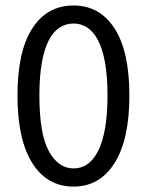

<svg xmlns="http://www.w3.org/2000/svg" viewBox="-20 -670 537 702"><path d="M249 12.2Q151.9 12.2 97.9 -74Q43.9 -160.2 43.9 -320.8Q43.9 -481.9 97.9 -565.9Q151.9 -649.9 249 -649.9Q344.7 -649.9 398.9 -565.9Q453.1 -481.9 453.1 -320.8Q453.1 -160.2 398.9 -74Q344.7 12.2 249 12.2ZM249 -54.2Q276.9 -54.2 299.3 -69.6Q321.8 -85 338.4 -117.4Q355 -149.9 364 -200.4Q373 -251 373 -320.8Q373 -391.1 364 -441.2Q355 -491.2 338.4 -522.7Q321.8 -554.2 299.3 -569.1Q276.9 -584 249 -584Q220.7 -584 197.8 -569.1Q174.8 -554.2 158.4 -522.7Q142.1 -491.2 133.1 -441.2Q124 -391.1 124 -320.8Q124 -181.2 158.4 -117.7Q192.9 -54.2 249 -54.2Z"/></svg>

Font: Pyidaungsu
Style: Regular
Weight: 400
Designer: Sun Tun
Foundry: MCF
Version: Version 2.053; ttfautohint (v1.8.2)